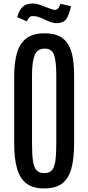

<svg xmlns="http://www.w3.org/2000/svg" viewBox="-20 -1059 501 1089"><path d="M231.4 9.8C274.4 9.8 308.2 0.3 332.8 -18.6C357.3 -37.4 374.8 -65.9 385 -104C395.3 -142.1 400.4 -189.8 400.4 -247.1V-626C400.4 -663.1 398.1 -696.6 393.6 -726.6C389 -756.5 380.8 -782.1 368.9 -803.5C357 -824.8 340.2 -841.2 318.4 -852.8C296.5 -864.3 268.4 -870.1 233.9 -870.1C188 -870.1 152.5 -860 127.4 -839.8C102.4 -819.7 85 -791.3 75.2 -754.9C65.4 -718.4 60.5 -675.5 60.5 -626V-247.1C60.5 -189.8 65.8 -142.1 76.4 -104C87 -65.9 104.7 -37.4 129.6 -18.6C154.5 0.3 188.5 9.8 231.4 9.8ZM231.4 -77.1C212.2 -77.1 197.6 -82.4 187.5 -93C177.4 -103.6 170.6 -121.2 167 -145.8C163.4 -170.3 161.6 -203.8 161.6 -246.1V-632.3C161.6 -683.8 166.6 -721.8 176.5 -746.3C186.4 -770.9 205.6 -783.2 233.9 -783.2C261.2 -783.2 279 -770.8 287.1 -746.1C295.2 -721.4 299.3 -683.3 299.3 -631.8V-246.1C299.3 -204.1 297.5 -170.7 293.9 -146C290.4 -121.3 283.7 -103.6 273.9 -93C264.2 -82.4 250 -77.1 231.4 -77.1ZM302.2 -927.7C320.8 -927.7 336 -932.6 347.9 -942.4C359.8 -952.1 370 -973.3 378.4 -1005.9L382.8 -1023.9L322.8 -1037.6C317.5 -1022.9 312.8 -1013.7 308.6 -1009.8C304.4 -1005.9 300 -1003.6 295.4 -1002.9H293.5C285.3 -1002.9 273.7 -1005.9 258.5 -1012C243.4 -1018 227.5 -1024 210.7 -1030C193.9 -1036.1 178.9 -1039.1 165.5 -1039.1C153.2 -1039.1 141.5 -1037.2 130.6 -1033.4C119.7 -1029.7 109.8 -1022.4 100.8 -1011.5C91.9 -1000.6 84.1 -984 77.6 -961.9L131.8 -938C136.4 -946.5 140.4 -953 143.8 -957.8C147.2 -962.5 151.5 -965.5 156.7 -966.8C159 -967.4 162.8 -967.8 168 -967.8C181.6 -967.8 196 -964.4 211.2 -957.8C226.3 -951.1 241.7 -944.4 257.3 -937.7C272.9 -931.1 287.9 -927.7 302.2 -927.7Z"/></svg>

Font: Antonio
Style: Regular
Weight: 400
Designer: Vernon Adams
Foundry: Vernon Adams
Version: Version 1.002